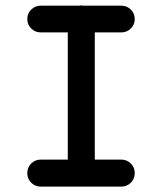

<svg xmlns="http://www.w3.org/2000/svg" viewBox="-20 -678 600 711"><path d="M274 -657Q278 -658 281 -658Q284 -658 288 -657H429Q450 -657 464.5 -642.5Q479 -628 479 -607.5Q479 -587 464.5 -572.5Q450 -558 429 -558H331V-87H429Q450 -87 464.5 -72.5Q479 -58 479 -37Q479 -16 464.5 -1.5Q450 13 429 13H288Q284 13 281 13Q278 13 274 13H131Q110 13 95.5 -1.5Q81 -16 81 -37Q81 -58 95.5 -72.5Q110 -87 131 -87H231V-558H131Q110 -558 95.5 -572.5Q81 -587 81 -607.5Q81 -628 95.5 -642.5Q110 -657 131 -657Z"/></svg>

Font: Brass Mono
Style: Bold
Weight: 700
Monospace: yes
Version: Version 1.100; ttfautohint (v1.8.3) -l 8 -r 50 -G 200 -x 14 